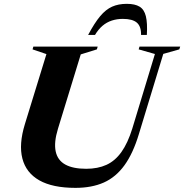

<svg xmlns="http://www.w3.org/2000/svg" viewBox="-20 -942 936 976"><path d="M274.5 -287Q253.5 -218 263 -172.8Q272.5 -127.5 311.5 -105.8Q350.5 -84 418 -84Q477 -84 521 -104Q565 -124 597.2 -169.2Q629.5 -214.5 652.5 -288.5L767.5 -667.5L685 -691L689 -705H896L891.5 -691L810 -668L686 -260.5Q656.5 -162.5 612.8 -102Q569 -41.5 507.8 -14.2Q446.5 13 363.5 13Q247.5 13 180 -25.2Q112.5 -63.5 93.8 -136Q75 -208.5 106.5 -311L216 -667L145.5 -691L149.5 -705H476.5L472.5 -691L390.5 -665.5ZM604.5 -846Q574.5 -846 548.5 -837.5Q522.5 -829 501.2 -811Q480 -793 463 -764.5H428Q460.5 -825.5 489.2 -859.8Q518 -894 550 -908.2Q582 -922.5 624.5 -922.5Q666 -922.5 689.5 -908.2Q713 -894 721.5 -859.5Q730 -825 726.5 -764.5H697Q698 -807.5 675.8 -826.8Q653.5 -846 604.5 -846Z"/></svg>

Font: Newsreader 60pt
Style: Bold Italic
Weight: 700
Italic angle: -17°
Designer: Hugues Gentile
Foundry: Production Type
Version: Version 1.003